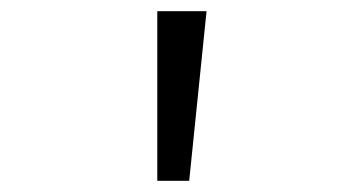

<svg xmlns="http://www.w3.org/2000/svg" viewBox="-20 -720 640 343"><path d="M261 -700H349L318 -397H261Z"/></svg>

Font: PT Mono
Style: Regular
Weight: 400
Monospace: yes
Designer: A.Korolkova, I.Chaeva
Foundry: ParaType Ltd
Version: Version 1.001W OFL